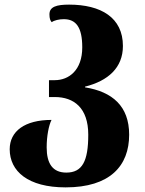

<svg xmlns="http://www.w3.org/2000/svg" viewBox="-20 -569 626 831"><path d="M264 242C456 242 539 149 539 14C539 -110 466 -172 348 -191V-194C448 -219 512 -276 512 -370C512 -493 417 -549 279 -549C225 -549 194 -540 194 -507C194 -488 198 -479 204 -473C214 -481 236 -486 256 -486C309 -486 336 -451 336 -364C336 -265 278 -222 217 -222H192V-149H217C300 -149 362 -102 362 14C362 129 336 178 267 178C208 178 182 139 182 69C182 20 191 -26 203 -50C87 -50 22 -1 22 77C22 172 101 242 264 242Z"/></svg>

Font: Noto Serif Georgian Extra
Style: Regular
Weight: 800
Designer: Monotype Design Team
Foundry: Monotype Imaging Inc.
Version: Version 1.901